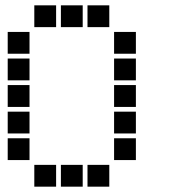

<svg xmlns="http://www.w3.org/2000/svg" viewBox="-20 -711 640 722"><path d="M110 -691Q109 -691 109 -691Q109 -691 109 -690V-610Q109 -609 109 -609Q109 -609 110 -609H190Q191 -609 191 -609Q191 -609 191 -610V-690Q191 -691 191 -691Q191 -691 190 -691ZM210 -691Q209 -691 209 -691Q209 -691 209 -690V-610Q209 -609 209 -609Q209 -609 210 -609H290Q291 -609 291 -609Q291 -609 291 -610V-690Q291 -691 291 -691Q291 -691 290 -691ZM310 -691Q309 -691 309 -691Q309 -691 309 -690V-610Q309 -609 309 -609Q309 -609 310 -609H390Q391 -609 391 -609Q391 -609 391 -610V-690Q391 -691 391 -691Q391 -691 390 -691ZM10 -591Q9 -591 9 -591Q9 -591 9 -590V-510Q9 -509 9 -509Q9 -509 10 -509H90Q91 -509 91 -509Q91 -509 91 -510V-590Q91 -591 91 -591Q91 -591 90 -591ZM410 -591Q409 -591 409 -591Q409 -591 409 -590V-510Q409 -509 409 -509Q409 -509 410 -509H490Q491 -509 491 -509Q491 -509 491 -510V-590Q491 -591 491 -591Q491 -591 490 -591ZM10 -491Q9 -491 9 -491Q9 -491 9 -490V-410Q9 -409 9 -409Q9 -409 10 -409H90Q91 -409 91 -409Q91 -409 91 -410V-490Q91 -491 91 -491Q91 -491 90 -491ZM410 -491Q409 -491 409 -491Q409 -491 409 -490V-410Q409 -409 409 -409Q409 -409 410 -409H490Q491 -409 491 -409Q491 -409 491 -410V-490Q491 -491 491 -491Q491 -491 490 -491ZM10 -391Q9 -391 9 -391Q9 -391 9 -390V-310Q9 -309 9 -309Q9 -309 10 -309H90Q91 -309 91 -309Q91 -309 91 -310V-390Q91 -391 91 -391Q91 -391 90 -391ZM410 -391Q409 -391 409 -391Q409 -391 409 -390V-310Q409 -309 409 -309Q409 -309 410 -309H490Q491 -309 491 -309Q491 -309 491 -310V-390Q491 -391 491 -391Q491 -391 490 -391ZM10 -291Q9 -291 9 -291Q9 -291 9 -290V-210Q9 -209 9 -209Q9 -209 10 -209H90Q91 -209 91 -209Q91 -209 91 -210V-290Q91 -291 91 -291Q91 -291 90 -291ZM410 -291Q409 -291 409 -291Q409 -291 409 -290V-210Q409 -209 409 -209Q409 -209 410 -209H490Q491 -209 491 -209Q491 -209 491 -210V-290Q491 -291 491 -291Q491 -291 490 -291ZM10 -191Q9 -191 9 -191Q9 -191 9 -190V-110Q9 -109 9 -109Q9 -109 10 -109H90Q91 -109 91 -109Q91 -109 91 -110V-190Q91 -191 91 -191Q91 -191 90 -191ZM410 -191Q409 -191 409 -191Q409 -191 409 -190V-110Q409 -109 409 -109Q409 -109 410 -109H490Q491 -109 491 -109Q491 -109 491 -110V-190Q491 -191 491 -191Q491 -191 490 -191ZM110 -91Q109 -91 109 -91Q109 -91 109 -90V-10Q109 -9 109 -9Q109 -9 110 -9H190Q191 -9 191 -9Q191 -9 191 -10V-90Q191 -91 191 -91Q191 -91 190 -91ZM210 -91Q209 -91 209 -91Q209 -91 209 -90V-10Q209 -9 209 -9Q209 -9 210 -9H290Q291 -9 291 -9Q291 -9 291 -10V-90Q291 -91 291 -91Q291 -91 290 -91ZM310 -91Q309 -91 309 -91Q309 -91 309 -90V-10Q309 -9 309 -9Q309 -9 310 -9H390Q391 -9 391 -9Q391 -9 391 -10V-90Q391 -91 391 -91Q391 -91 390 -91Z"/></svg>

Font: Doto Black ExtraBold
Style: Regular
Weight: 800
Monospace: yes
Version: Version 1.000